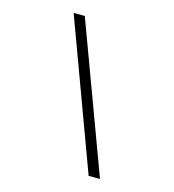

<svg xmlns="http://www.w3.org/2000/svg" viewBox="-107 -806 814 898"><g transform="rotate(15 300.0 -357.0)"><path d="M459 2 193 -716H139L404 2Z"/></g></svg>

Font: Noto Sans Mono UI Light
Style: Regular
Weight: 300
Designer: Monotype Design team
Foundry: Monotype Imaging Inc.
Version: 1.000